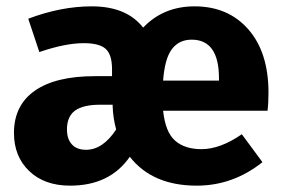

<svg xmlns="http://www.w3.org/2000/svg" viewBox="-20 -568 895 605"><path d="M826 -276Q826 -243 823 -219H494Q501 -152 531.5 -125Q562 -98 615 -98Q674 -98 742 -145L807 -57Q714 17 600 17Q460 17 389 -74Q326 17 201 17Q120 17 72 -29Q24 -75 24 -149Q24 -236 89.5 -282Q155 -328 279 -328H333V-350Q333 -396 313 -414Q293 -432 244 -432Q186 -432 104 -404L69 -509Q172 -548 269 -548Q379 -548 431 -481Q495 -548 593 -548Q699 -548 762.5 -475.5Q826 -403 826 -276ZM670 -314V-321Q670 -443 584 -443Q544 -443 521.5 -413Q499 -383 494 -314ZM251 -96Q304 -96 346 -160Q336 -197 335 -234V-238H295Q242 -238 216.5 -219.5Q191 -201 191 -160Q191 -130 206.5 -113Q222 -96 251 -96Z"/></svg>

Font: Fira Sans
Style: Bold
Weight: 700
Designer: bBox Type GmbH & Carrois Corporate GbR & Edenspiekermann AG
Foundry: bBox Type GmbH & Carrois Corporate GbR & Edenspiekermann AG
Version: Version 4.301;PS 004.301;hotconv 1.0.88;makeotf.lib2.5.64775